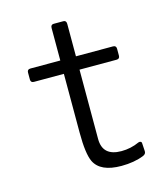

<svg xmlns="http://www.w3.org/2000/svg" viewBox="-100 -669 700 806"><g transform="rotate(-15 250.0 -266.0)"><path d="M427 42Q385 59 329 59Q238 59 212 6Q195 -30 195 -121V-377H65Q51 -377 51 -391V-421Q51 -435 65 -435H195V-576Q195 -591 208 -591H250Q263 -591 263 -576V-435H424Q438 -435 438 -421V-391Q438 -377 424 -377H263V-76Q263 -1 345 -1Q386 -1 423 -18Q428 -20 432.5 -18Q437 -16 437 -10L439 22Q441 36 427 42Z"/></g></svg>

Font: NanumGothicCoding
Style: Regular
Weight: 400
Monospace: yes
Designer: Kwon Bruce; Nicolas Noh; Sung-woo Choi; Go-un Cha; Soo-hyun Park;
Foundry: NHN Corporation
Version: Version 2.000;PS 1;hotconv 1.0.49;makeotf.lib2.0.14853